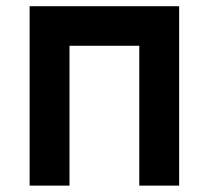

<svg xmlns="http://www.w3.org/2000/svg" viewBox="-20 -582 655 602"><path d="M541.7 -562.5V0H416.7V-438.5H197.9V0H72.9V-562.5Z"/></svg>

Font: Vladivostok Bold
Style: Regular
Weight: 700
Width: 4
Designer: Michael Sharanda
Foundry: Michael Sharanda
Version: Version 1.005